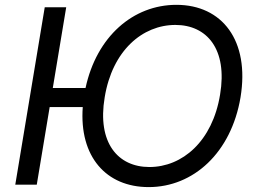

<svg xmlns="http://www.w3.org/2000/svg" viewBox="-20 -757 1051 787"><path d="M251.4 -727.3H163.4L42.6 0H130.7L183.6 -318.2H319.2C304.3 -115.1 414.8 9.9 589.5 9.9C772.7 9.9 927.6 -130.7 965.9 -358C1004.3 -590.9 890.6 -737.2 703.1 -737.2C525.9 -737.2 376.1 -607.6 330.6 -396.3H196.4ZM409.1 -358C440.3 -549.7 563.9 -654.8 698.9 -654.8C828.1 -654.8 913.4 -555.4 882.1 -369.3C850.9 -177.6 727.3 -72.4 592.3 -72.4C463.1 -72.4 377.8 -171.9 409.1 -358Z"/></svg>

Font: Magic Ui Pro
Style: Italic
Weight: 400
Italic angle: -9.39999°
Designer: Stefan Endress, Andreas Faust
Version: Version 1.000;FEAKit 1.0